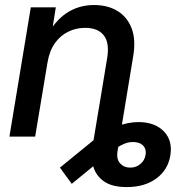

<svg xmlns="http://www.w3.org/2000/svg" viewBox="-20 -552 765 776"><path d="M492.7 204.1Q433.1 204.1 400.4 181.2Q367.7 158.2 357.2 121.3Q346.7 84.5 353.5 42.5L379.4 -114.3H483.4L455.1 58.6Q449.7 91.3 465.6 108.4Q481.4 125.5 506.3 125.5Q529.8 125.5 547.1 111.1Q564.5 96.7 568.4 74.2Q571.8 53.7 561.5 39.8Q551.3 25.9 528.8 22.9Q512.7 20.5 496.8 24.4Q481 28.3 464.6 37.6Q448.2 46.9 429.7 60.5L270 190.9L222.2 125.5L362.3 11.2Q401.9 -21.5 449 -40Q496.1 -58.6 539.1 -58.6Q606 -58.6 642.1 -21.2Q678.2 16.1 668.5 75.7Q659.2 134.3 612.1 169.2Q564.9 204.1 492.7 204.1ZM171.9 -298.8 122.1 0H18.1L104.5 -522.5H205.6L185.1 -393.1L163.1 -396Q199.7 -466.3 248.8 -499Q297.9 -531.7 359.9 -531.7Q415 -531.7 454.6 -507.8Q494.1 -483.9 512 -437.5Q529.8 -391.1 518.1 -323.2L464.8 0H360.8L413.1 -317.4Q423.3 -378.9 399.4 -409.2Q375.5 -439.5 324.2 -439.5Q287.6 -439.5 255.6 -423.8Q223.6 -408.2 201.7 -377.2Q179.7 -346.2 171.9 -298.8Z"/></svg>

Font: Inter 28pt Medium
Style: Italic
Weight: 500
Italic angle: -9.3988°
Designer: Rasmus Andersson
Foundry: rsms
Version: Version 4.001;git-66647c0bb